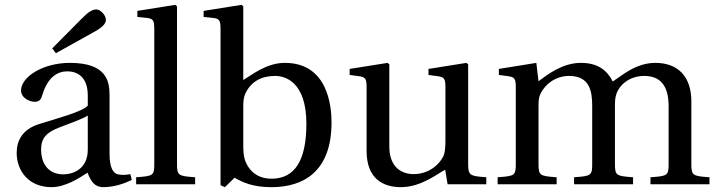

<svg xmlns="http://www.w3.org/2000/svg" viewBox="-20 -762 2969 794"><path d="M196 -562 211 -542 362 -626C392 -642 418 -659 418 -680C418 -700 394 -723 379 -723C362 -723 345 -713 315 -682ZM49 -130C49 -55 99 12 193 12C251 12 310 -27 342 -48C356 -11 372 12 407 12C444 12 487 1 525 -18L519 -42C505 -39 483 -37 468 -41C450 -45 433 -64 433 -127V-369C433 -427 420 -502 269 -502C156 -502 67 -443 67 -388C67 -356 104 -341 123 -341C144 -341 150 -352 155 -369C177 -443 218 -467 258 -467C297 -467 343 -447 343 -367V-325C318 -299 221 -274 142 -249C70 -227 49 -177 49 -130ZM150 -144C150 -191 172 -215 228 -236C268 -251 321 -270 343 -284V-143C343 -62 281 -41 242 -41C180 -41 150 -85 150 -144Z M543 0H787V-29C716 -34 712 -36 712 -87V-736L705 -742L548 -717V-692L586 -688C612 -685 618 -680 618 -642V-87C618 -36 615 -34 543 -29Z M822 -692 860 -688C886 -685 892 -680 892 -642V4L910 12L950 -27C985 -7 1027 12 1102 12C1235 12 1351 -52 1351 -256C1351 -318 1338 -502 1158 -502C1082 -502 1023 -453 986 -431V-736L979 -742L822 -717ZM986 -163V-321C986 -346 988 -362 996 -378C1020 -426 1062 -448 1118 -448C1159 -448 1247 -424 1247 -250C1247 -103 1202 -23 1103 -23C1050 -23 1011 -50 993 -100C987 -118 986 -139 986 -163Z M1426 -452 1464 -447C1490 -443 1496 -438 1496 -402V-138C1496 -23 1564 12 1638 12C1723 12 1792 -46 1821 -60L1831 0H1991V-29C1922 -34 1916 -36 1916 -87V-496L1909 -502L1752 -477V-452L1790 -447C1816 -443 1822 -438 1822 -402V-177C1822 -149 1819 -127 1814 -117C1791 -71 1743 -42 1691 -42C1633 -42 1590 -78 1590 -156V-496L1583 -502L1426 -477Z M2038 0H2282V-29C2211 -34 2207 -36 2207 -87V-321C2207 -346 2208 -360 2215 -374C2234 -414 2278 -448 2333 -448C2419 -448 2429 -385 2429 -323V-87C2429 -36 2426 -34 2354 -29V0H2598V-29C2527 -34 2523 -36 2523 -87V-321C2523 -346 2524 -360 2530 -376C2545 -416 2588 -448 2644 -448C2707 -448 2745 -412 2745 -323V-87C2745 -36 2742 -34 2670 -29V0H2914V-29C2843 -34 2839 -36 2839 -87V-343C2839 -444 2785 -502 2690 -502C2608 -502 2549 -447 2514 -425C2490 -472 2452 -502 2382 -502C2305 -502 2242 -452 2207 -426L2198 -502L2043 -477V-452L2081 -447C2107 -443 2113 -438 2113 -402V-87C2113 -36 2110 -34 2038 -29Z"/></svg>

Font: Lingua Franca
Style: Regular
Weight: 400
Version: Version 1.19